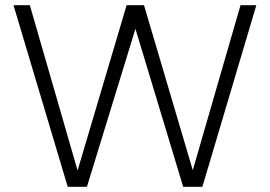

<svg xmlns="http://www.w3.org/2000/svg" viewBox="-20 -720 1040 740"><path d="M241 0 32 -700H95L279 -63L468 -700H535L723 -64L907 -700H968L760 0H686L502 -609L315 0Z"/></svg>

Font: Geologica Cursive Thin
Style: Regular
Weight: 250
Designer: Sindre Bremnes, Frode Helland
Foundry: Monokrom Skriftforlag AS
Version: Version 1.010;gftools[0.9.28]